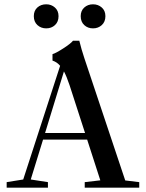

<svg xmlns="http://www.w3.org/2000/svg" viewBox="-20 -864 671 884"><path d="M351.6 -789.6Q351.6 -814.5 367.9 -829.3Q384.3 -844.2 408.2 -844.2Q432.1 -844.2 448.7 -829.3Q465.3 -814.5 465.3 -789.6Q465.3 -763.7 448.7 -748.5Q432.1 -733.4 408.2 -733.4Q384.3 -733.4 367.9 -748.5Q351.6 -763.7 351.6 -789.6ZM135.7 -789.6Q135.7 -814.9 152.1 -829.6Q168.5 -844.2 192.9 -844.2Q216.3 -844.2 232.9 -829.3Q249.5 -814.5 249.5 -789.6Q249.5 -763.7 233.2 -748.5Q216.8 -733.4 192.9 -733.4Q168.9 -733.4 152.3 -748.5Q135.7 -763.7 135.7 -789.6ZM10.7 0V-25.4L86.9 -37.6L256.8 -561Q242.7 -578.1 221.7 -585V-614.7Q237.3 -619.1 272 -641.6Q306.6 -664.1 315.9 -676.3H345.2Q354.5 -637.7 368.2 -596.7L556.6 -33.2L621.1 -25.4V0H370.1V-25.4L441.9 -33.7L381.3 -221.2H178.2L121.6 -37.6L200.7 -25.4V0ZM300.3 -471.7Q286.6 -512.7 274.4 -535.2L187.5 -251.5H371.6Z"/></svg>

Font: Elstob 18pt Medium
Style: Regular
Weight: 500
Designer: Peter S. Baker
Version: Version 1.015